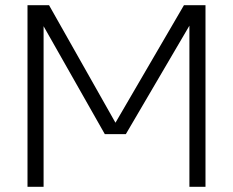

<svg xmlns="http://www.w3.org/2000/svg" viewBox="-20 -720 898 740"><path d="M772 -700H689L425 -247L169 -700H86V0H148V-619L384 -203H465L710 -621V0H772Z"/></svg>

Font: Meta Space Light
Style: Regular
Weight: 300
Designer: Meta Pool / Florian Karsten
Foundry: Meta Pool / Florian Karsten
Version: Version 2.000;Glyphs 3.1.1 (3137)